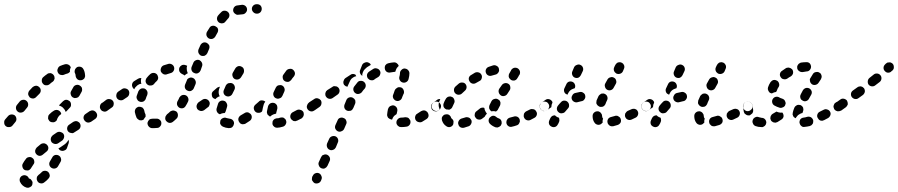

<svg xmlns="http://www.w3.org/2000/svg" viewBox="-22 -583 4275 914"><path d="M103 253Q94 249 85 253Q77 256 73 265Q70 273 73 282Q78 293 86 300Q94 307 104 310Q108 311 112 311Q117 310 121 308Q125 306 128 303Q131 299 132 295Q133 291 133 286Q133 282 130 278Q128 274 125 271Q122 268 117 267Q116 266 115 266Q115 266 115 265Q111 256 103 253ZM153 266Q152 270 154 274Q155 279 158 282Q163 289 173 290Q182 291 189 285Q199 278 208 268Q211 265 213 261Q215 257 215 252Q214 248 213 244Q211 240 208 236Q201 230 192 230Q182 230 176 237Q168 245 161 250Q158 253 155 257Q153 261 153 266ZM132 169Q125 163 116 165Q106 166 101 174Q93 184 87 195Q82 203 85 212Q87 221 95 226Q99 228 104 228Q108 229 113 228Q117 227 120 224Q124 221 126 217Q131 209 137 200Q143 193 141 184Q140 174 132 169ZM223 216Q231 221 240 219Q249 217 254 209Q260 199 266 188Q271 180 268 171Q266 162 257 157Q249 153 240 155Q231 158 227 166Q221 176 216 185Q211 193 213 202Q215 211 223 216ZM203 108Q200 104 196 102Q192 100 188 99Q183 99 179 100Q175 101 171 104Q162 112 153 119Q150 122 148 126Q146 130 145 135Q145 139 146 143Q148 148 151 151Q157 158 166 159Q175 159 182 153Q190 146 199 139Q207 133 208 124Q209 115 203 108ZM285 133Q277 137 268 134Q264 133 261 130Q258 127 256 123Q262 121 267 117L286 104Q293 99 298 92Q302 87 304 82Q305 86 306 90Q306 94 305 98Q301 109 297 121Q294 130 285 133ZM280 54Q274 47 265 45Q256 43 248 48L229 61Q226 64 223 68Q221 71 220 76Q219 80 220 85Q221 89 223 93Q229 100 238 102Q247 104 255 99L274 86Q281 80 283 71Q285 62 280 54ZM358 4Q356 0 352 -2Q348 -5 344 -6Q340 -7 335 -6Q331 -5 327 -3L308 10Q300 15 298 24Q296 33 301 41Q303 44 307 47Q311 49 315 50Q320 51 324 51Q328 50 332 47L351 35Q359 30 361 21Q363 12 358 4ZM48 -34Q40 -39 31 -38Q22 -37 16 -30Q8 -20 3 -15Q-3 -8 -2 1Q-2 11 5 17Q12 23 21 22Q31 22 37 15Q42 9 51 -2Q57 -9 56 -18Q55 -28 48 -34ZM436 -47Q434 -51 430 -53Q427 -56 422 -57Q418 -58 413 -57Q409 -56 405 -54L386 -41Q378 -36 376 -27Q374 -18 380 -10Q382 -6 386 -4Q389 -1 394 0Q398 1 403 0Q407 -1 411 -3L430 -16Q438 -21 440 -30Q442 -39 436 -47ZM213 -7Q210 -11 208 -15Q206 -19 207 -23Q207 -28 208 -32Q210 -36 213 -39Q225 -51 236 -57Q244 -61 253 -59Q262 -56 267 -48Q268 -46 269 -44Q269 -42 269 -40Q269 -39 268 -39Q260 -34 255 -26Q250 -18 248 -10Q246 -8 245 -7Q238 0 229 -1Q219 -1 213 -7ZM104 -103Q97 -109 88 -108Q78 -107 72 -100L59 -84Q53 -77 54 -67Q55 -58 62 -52Q69 -46 78 -47Q88 -48 94 -55L107 -71Q113 -78 112 -88Q111 -97 104 -103ZM285 -106Q289 -108 293 -108Q298 -108 302 -106Q306 -104 310 -101Q316 -95 316 -86Q317 -76 310 -70Q303 -62 295 -54Q294 -53 293 -52Q291 -51 290 -51Q289 -55 287 -59Q282 -66 276 -72Q269 -78 260 -80Q259 -80 259 -80Q260 -82 261 -84Q262 -85 263 -86Q271 -94 278 -101Q281 -104 285 -106ZM498 -90Q496 -94 492 -96Q488 -98 484 -99Q480 -100 475 -99Q471 -98 467 -95L463 -93Q455 -87 454 -78Q452 -69 458 -61Q460 -58 464 -55Q468 -53 472 -52Q476 -51 481 -52Q485 -53 489 -56L493 -59Q501 -64 502 -73Q504 -82 498 -90ZM165 -168Q158 -175 149 -175Q140 -174 133 -168Q126 -160 118 -152Q115 -149 114 -145Q112 -141 112 -136Q112 -132 114 -128Q116 -124 119 -120Q126 -114 136 -114Q145 -115 151 -122Q158 -129 165 -136Q172 -143 172 -152Q172 -162 165 -168ZM325 -119Q329 -117 333 -116Q337 -116 342 -117Q346 -118 350 -120Q353 -123 356 -127Q362 -137 367 -147Q369 -151 369 -156Q369 -160 368 -165Q366 -169 363 -172Q360 -175 356 -177Q348 -181 339 -178Q330 -175 326 -166Q322 -158 317 -150Q312 -142 315 -133Q317 -124 325 -119ZM238 -209Q238 -214 237 -218Q236 -222 233 -226Q230 -230 226 -232Q223 -234 218 -235Q214 -235 209 -234Q205 -233 202 -230Q193 -224 184 -216Q177 -210 177 -201Q176 -192 182 -185Q188 -177 197 -177Q206 -176 214 -182Q221 -189 229 -194Q233 -197 235 -201Q237 -205 238 -209ZM362 -201Q367 -201 371 -203Q375 -205 378 -208Q381 -211 382 -216Q384 -220 383 -224Q382 -242 375 -254Q370 -263 361 -265Q352 -267 344 -263Q340 -260 338 -257Q335 -253 334 -249Q333 -245 333 -240Q334 -236 336 -232Q338 -228 338 -222Q339 -213 346 -206Q353 -200 362 -201ZM304 -275Q296 -279 287 -277Q276 -274 264 -269Q256 -265 253 -256Q249 -248 253 -239Q257 -230 265 -227Q274 -224 282 -227Q291 -231 299 -233Q303 -234 305 -236Q308 -238 311 -241Q310 -248 312 -255Q313 -259 315 -262Q312 -271 304 -275Z M741 18Q747 11 746 2Q746 -3 744 -6Q742 -10 738 -13Q735 -16 731 -17Q726 -19 722 -18Q716 -18 711 -18Q708 -18 705 -18Q700 -18 696 -17Q692 -16 688 -13Q685 -10 683 -6Q681 -2 680 2Q680 12 686 19Q692 26 701 27Q706 27 711 27Q719 27 726 26Q735 26 741 18ZM819 -51Q815 -54 811 -55Q807 -57 803 -57Q798 -57 794 -55Q790 -54 787 -51Q780 -44 773 -39Q770 -36 768 -32Q765 -28 765 -24Q764 -19 765 -15Q766 -11 769 -7Q775 0 784 2Q793 3 801 -3Q810 -10 819 -19Q825 -25 825 -35Q825 -44 819 -51ZM641 -11Q637 -13 634 -16Q630 -19 628 -23Q623 -35 620 -49Q619 -58 624 -66Q630 -73 639 -75Q643 -75 648 -74Q652 -73 656 -71Q659 -68 662 -64Q664 -60 665 -56Q666 -48 669 -42Q671 -39 671 -35Q671 -31 671 -27Q666 -22 663 -16Q662 -15 662 -14Q661 -13 660 -13Q659 -12 658 -12Q654 -10 650 -10Q645 -10 641 -11ZM516 -102Q510 -110 501 -111Q492 -113 484 -108L467 -95Q459 -90 458 -81Q456 -72 462 -64Q467 -56 476 -55Q485 -53 493 -59L510 -71Q518 -76 519 -85Q521 -94 516 -102ZM863 -129Q854 -133 845 -130Q837 -127 832 -119Q828 -109 823 -101Q819 -93 821 -84Q824 -75 832 -70Q840 -66 849 -68Q858 -71 862 -79Q868 -88 873 -99Q877 -107 874 -116Q871 -125 863 -129ZM644 -99Q648 -97 653 -98Q657 -98 661 -100Q665 -102 668 -106Q671 -109 672 -113Q675 -123 679 -131Q682 -140 679 -148Q675 -157 667 -161Q658 -164 649 -161Q641 -157 637 -149Q633 -138 629 -127Q626 -118 631 -110Q635 -101 644 -99ZM590 -153Q585 -160 575 -162Q566 -164 559 -159L541 -147Q533 -141 532 -132Q530 -123 535 -115Q540 -108 549 -106Q559 -104 566 -109L584 -121Q592 -127 593 -136Q595 -145 590 -153ZM896 -212Q892 -214 887 -214Q883 -214 879 -212Q874 -210 871 -207Q868 -204 867 -199L859 -180Q856 -171 859 -163Q863 -154 872 -151Q876 -149 881 -149Q885 -149 889 -151Q893 -153 896 -156Q899 -159 901 -164L909 -183Q912 -192 908 -200Q904 -209 896 -212ZM617 -197 635 -208Q638 -210 642 -211Q646 -212 651 -211Q648 -203 649 -195Q649 -189 651 -184Q646 -184 641 -182Q632 -178 626 -171Q620 -166 617 -158Q615 -160 613 -162Q611 -163 610 -166Q605 -174 607 -183Q609 -192 617 -197ZM679 -181Q686 -175 695 -176Q705 -176 711 -183Q717 -191 724 -197Q727 -200 729 -204Q731 -208 731 -213Q731 -217 729 -221Q728 -226 725 -229Q718 -236 709 -236Q700 -236 693 -230Q684 -222 677 -213Q671 -206 671 -196Q672 -187 679 -181ZM872 -234Q871 -233 869 -233Q862 -229 857 -224Q857 -224 857 -224Q857 -224 856 -224Q852 -228 844 -231Q836 -235 832 -243Q829 -252 832 -261Q836 -269 844 -273Q853 -276 861 -273Q865 -271 869 -270Q866 -262 867 -255Q867 -245 871 -237Q871 -235 872 -234ZM744 -242Q746 -238 749 -235Q752 -232 756 -230Q761 -228 765 -228Q770 -228 774 -230Q782 -233 790 -235Q799 -237 804 -245Q809 -253 807 -262Q805 -271 797 -276Q789 -281 780 -279Q769 -276 757 -272Q748 -268 745 -260Q741 -251 744 -242ZM927 -297Q918 -300 910 -296Q901 -292 898 -283L890 -264Q887 -255 891 -246Q895 -238 904 -235Q908 -233 912 -233Q917 -233 921 -235Q925 -237 928 -240Q931 -244 933 -248L940 -268Q943 -276 939 -285Q935 -293 927 -297ZM962 -379Q953 -383 945 -380Q936 -376 932 -368Q928 -358 923 -348Q920 -339 923 -331Q927 -322 935 -318Q944 -315 953 -318Q961 -322 965 -330Q969 -340 973 -349Q977 -358 974 -367Q970 -375 962 -379ZM1016 -444Q1015 -448 1012 -452Q1009 -455 1005 -457Q997 -462 988 -460Q979 -458 975 -450Q969 -441 963 -431Q959 -423 961 -414Q964 -405 972 -400Q980 -396 989 -398Q998 -401 1003 -409Q1008 -418 1013 -427Q1015 -430 1016 -435Q1017 -439 1016 -444ZM1070 -508Q1071 -517 1065 -524Q1059 -531 1049 -532Q1040 -533 1033 -527Q1028 -522 1023 -517Q1019 -513 1016 -509Q1010 -501 1011 -492Q1012 -483 1019 -477Q1022 -474 1027 -473Q1031 -471 1035 -472Q1040 -472 1044 -474Q1048 -476 1051 -480Q1054 -484 1057 -487Q1059 -490 1062 -493Q1069 -499 1070 -508ZM1154 -540Q1153 -549 1146 -555Q1138 -561 1129 -560Q1117 -559 1107 -557Q1098 -556 1092 -548Q1087 -540 1088 -531Q1090 -522 1098 -517Q1105 -511 1114 -513Q1123 -514 1134 -515Q1143 -516 1149 -524Q1155 -531 1154 -540ZM1224 -541Q1224 -550 1218 -557Q1211 -563 1202 -563H1200Q1191 -563 1184 -557Q1177 -550 1177 -541Q1177 -532 1184 -525Q1191 -518 1200 -518H1202Q1211 -518 1218 -525Q1224 -532 1224 -541Z M1084 22Q1087 19 1089 15Q1091 11 1092 6Q1093 -3 1087 -10Q1081 -17 1071 -18Q1063 -19 1057 -21Q1048 -25 1040 -21Q1031 -18 1027 -9Q1026 -5 1026 -1Q1025 4 1027 8Q1029 12 1032 15Q1035 18 1039 20Q1052 26 1067 27Q1072 27 1076 26Q1080 25 1084 22ZM1338 9Q1343 0 1340 -8Q1339 -13 1336 -16Q1333 -19 1329 -22Q1325 -24 1320 -24Q1316 -24 1312 -23Q1306 -21 1302 -20Q1300 -20 1299 -20Q1298 -20 1298 -20Q1298 -20 1298 -20Q1293 -20 1289 -18Q1285 -17 1282 -14Q1278 -10 1276 -6Q1275 -2 1275 2Q1274 12 1281 18Q1287 25 1297 25Q1297 25 1298 25Q1308 25 1325 20Q1334 17 1338 9ZM1173 -38Q1170 -42 1166 -44Q1163 -47 1158 -48Q1154 -49 1150 -48Q1145 -47 1141 -44Q1132 -38 1124 -34Q1116 -29 1113 -20Q1111 -11 1116 -3Q1118 1 1121 4Q1125 6 1129 8Q1133 9 1138 8Q1142 8 1146 6Q1156 0 1166 -7Q1174 -12 1176 -21Q1178 -30 1173 -38ZM1423 -32Q1425 -37 1424 -41Q1424 -46 1422 -50Q1417 -58 1408 -60Q1399 -63 1391 -59Q1382 -54 1372 -49Q1364 -45 1361 -36Q1358 -27 1362 -19Q1364 -15 1368 -12Q1371 -9 1375 -7Q1380 -6 1384 -6Q1389 -7 1393 -9Q1403 -14 1413 -19Q1417 -21 1419 -25Q1422 -28 1423 -32ZM1249 -54Q1251 -65 1254 -77Q1257 -86 1265 -91Q1273 -95 1282 -93Q1287 -92 1290 -89Q1294 -86 1296 -82Q1298 -78 1298 -74Q1299 -69 1298 -65Q1295 -54 1293 -46Q1293 -45 1293 -44Q1292 -43 1292 -42Q1287 -41 1281 -39Q1273 -36 1266 -30Q1265 -29 1264 -28Q1261 -29 1258 -32Q1255 -34 1252 -37Q1250 -41 1249 -45Q1248 -49 1249 -54ZM1027 -102Q1036 -106 1044 -103Q1049 -102 1052 -99Q1055 -96 1057 -92Q1059 -88 1060 -83Q1060 -79 1059 -75Q1055 -64 1053 -55Q1052 -52 1051 -50Q1050 -48 1048 -45Q1039 -45 1031 -42Q1028 -41 1025 -39Q1016 -42 1012 -49Q1007 -57 1009 -66Q1012 -77 1016 -89Q1019 -98 1027 -102ZM1241 -99Q1234 -105 1225 -105Q1216 -106 1210 -99Q1202 -92 1194 -85Q1187 -79 1186 -70Q1186 -60 1192 -53Q1198 -46 1207 -46Q1216 -45 1224 -51Q1225 -52 1226 -54Q1226 -56 1227 -58Q1229 -70 1233 -84Q1235 -92 1241 -99Q1241 -99 1241 -99ZM1486 -73Q1487 -77 1486 -82Q1485 -86 1482 -90Q1477 -97 1468 -99Q1459 -101 1451 -95L1448 -94Q1441 -88 1439 -79Q1437 -70 1443 -62Q1448 -55 1457 -53Q1466 -51 1474 -57L1477 -59Q1481 -61 1483 -65Q1485 -69 1486 -73ZM976 -86Q977 -91 976 -95Q975 -99 972 -103Q967 -110 957 -112Q948 -113 941 -108Q932 -102 923 -96Q920 -93 917 -89Q915 -85 914 -81Q913 -77 914 -72Q915 -68 917 -64Q920 -61 924 -58Q928 -56 932 -55Q936 -54 941 -55Q945 -56 949 -58Q958 -65 967 -72Q971 -74 973 -78Q975 -82 976 -86ZM986 -135Q986 -139 988 -143Q990 -147 994 -150Q1002 -157 1010 -164Q1013 -167 1017 -168Q1021 -170 1025 -170Q1024 -168 1023 -165Q1020 -157 1019 -149Q1018 -140 1021 -131Q1023 -128 1024 -125Q1021 -124 1017 -122Q1009 -118 1003 -111Q1000 -112 997 -114Q994 -115 991 -118Q988 -122 987 -126Q986 -130 986 -135ZM1292 -115Q1296 -114 1300 -113Q1305 -113 1309 -115Q1313 -116 1317 -119Q1320 -122 1322 -126Q1326 -136 1331 -146Q1335 -154 1332 -163Q1329 -172 1321 -176Q1317 -178 1313 -178Q1308 -178 1304 -177Q1300 -176 1296 -173Q1293 -170 1291 -166Q1286 -155 1281 -145Q1277 -137 1280 -128Q1283 -119 1292 -115ZM1054 -126Q1063 -122 1071 -125Q1080 -128 1084 -136Q1089 -146 1094 -156Q1098 -164 1095 -173Q1092 -182 1084 -186Q1080 -188 1075 -188Q1071 -188 1066 -187Q1062 -186 1059 -183Q1055 -180 1053 -176Q1048 -165 1044 -155Q1040 -147 1043 -138Q1046 -130 1054 -126ZM1332 -198Q1336 -195 1340 -194Q1345 -193 1349 -193Q1354 -194 1357 -196Q1361 -199 1364 -202Q1369 -210 1377 -219Q1383 -227 1382 -236Q1380 -245 1373 -251Q1366 -257 1356 -255Q1347 -254 1341 -247Q1334 -237 1328 -229Q1322 -222 1324 -212Q1325 -203 1332 -198ZM1095 -207Q1103 -203 1112 -205Q1121 -208 1126 -216Q1131 -225 1137 -234Q1141 -242 1139 -252Q1137 -261 1129 -265Q1121 -270 1112 -268Q1103 -265 1098 -257Q1092 -248 1087 -238Q1082 -230 1085 -221Q1087 -212 1095 -207Z M1464 276Q1466 280 1469 283Q1472 287 1476 289Q1484 292 1493 289Q1502 286 1506 277L1508 272Q1512 263 1508 255Q1505 246 1497 242Q1488 238 1479 242Q1471 245 1467 254L1464 259Q1463 263 1463 267Q1462 272 1464 276ZM1508 218Q1512 219 1516 220Q1521 220 1525 218Q1529 216 1532 213Q1535 210 1537 206L1547 184Q1551 176 1548 167Q1544 158 1536 154Q1532 152 1527 152Q1523 152 1519 154Q1514 155 1511 158Q1508 162 1506 166L1496 188Q1492 196 1496 205Q1499 214 1508 218ZM1547 130Q1551 132 1555 132Q1560 132 1564 130Q1568 129 1571 126Q1575 122 1577 118L1586 96Q1590 88 1587 79Q1584 70 1575 66Q1567 63 1558 66Q1549 69 1545 78L1535 100Q1532 109 1535 117Q1538 126 1547 130ZM1586 42Q1595 46 1603 42Q1612 39 1616 31L1626 8Q1628 4 1628 0Q1628 -5 1626 -9Q1625 -13 1622 -16Q1618 -20 1614 -21Q1606 -25 1597 -22Q1588 -19 1585 -10L1575 12Q1571 21 1574 29Q1578 38 1586 42ZM1932 -5Q1932 -10 1929 -13Q1927 -17 1924 -20Q1920 -23 1916 -24Q1911 -25 1907 -25Q1897 -23 1886 -23Q1877 -22 1871 -15Q1865 -9 1865 1Q1865 5 1867 9Q1869 13 1872 16Q1876 19 1880 21Q1884 22 1888 22Q1901 22 1913 20Q1922 19 1928 11Q1933 4 1932 -5ZM2014 -47Q2012 -51 2008 -53Q2005 -56 2000 -57Q1996 -58 1991 -57Q1987 -56 1983 -54Q1974 -48 1966 -43Q1962 -41 1959 -38Q1956 -34 1955 -30Q1953 -26 1954 -21Q1954 -17 1956 -13Q1961 -4 1970 -2Q1979 1 1987 -3Q1997 -9 2008 -16Q2016 -21 2018 -30Q2019 -39 2014 -47ZM1826 -22Q1823 -26 1822 -30Q1820 -34 1821 -39Q1822 -50 1825 -64Q1827 -69 1829 -72Q1832 -76 1836 -78Q1840 -80 1844 -81Q1848 -82 1853 -81Q1862 -78 1867 -70Q1871 -62 1869 -53Q1867 -46 1866 -40Q1860 -36 1854 -31Q1848 -24 1845 -15Q1845 -15 1845 -14Q1844 -14 1843 -14Q1842 -14 1841 -14Q1837 -15 1833 -17Q1829 -19 1826 -22ZM2077 -73Q2078 -78 2077 -82Q2076 -86 2073 -90Q2068 -98 2059 -99Q2050 -101 2042 -95L2040 -94Q2036 -91 2033 -87Q2031 -83 2030 -79Q2030 -75 2031 -70Q2032 -66 2034 -62Q2040 -55 2049 -53Q2058 -52 2066 -57L2068 -59Q2072 -61 2074 -65Q2076 -69 2077 -73ZM1505 -106Q1502 -109 1498 -112Q1494 -114 1490 -115Q1486 -116 1481 -115Q1477 -114 1473 -111L1450 -96Q1447 -93 1444 -89Q1442 -85 1441 -81Q1440 -77 1441 -72Q1442 -68 1444 -64Q1450 -57 1459 -55Q1468 -53 1476 -58L1499 -74Q1507 -80 1508 -89Q1510 -98 1505 -106ZM1669 -106Q1667 -110 1664 -113Q1661 -116 1657 -118Q1649 -122 1640 -119Q1631 -116 1627 -107Q1622 -96 1618 -85Q1615 -76 1618 -68Q1622 -59 1631 -56Q1635 -54 1640 -55Q1644 -55 1648 -56Q1652 -58 1655 -61Q1658 -65 1660 -69Q1664 -79 1668 -88Q1670 -92 1670 -97Q1670 -101 1669 -106ZM1857 -153 1853 -141 1850 -133Q1848 -129 1848 -124Q1848 -120 1850 -116Q1851 -112 1855 -109Q1858 -105 1862 -104Q1871 -100 1879 -104Q1888 -108 1891 -116L1894 -124L1899 -136L1900 -137Q1903 -146 1899 -155Q1896 -163 1887 -167Q1883 -168 1878 -168Q1874 -168 1870 -166Q1866 -164 1863 -161Q1859 -158 1858 -154ZM1591 -163Q1588 -167 1585 -169Q1581 -172 1577 -172Q1572 -173 1568 -173Q1563 -172 1560 -169L1536 -154Q1533 -151 1530 -148Q1528 -144 1527 -140Q1526 -135 1527 -131Q1527 -126 1530 -123Q1535 -115 1544 -113Q1553 -111 1561 -116L1584 -132Q1592 -137 1594 -146Q1596 -155 1591 -163ZM1711 -193Q1704 -199 1694 -198Q1685 -198 1679 -190Q1672 -181 1664 -171Q1659 -164 1660 -155Q1662 -145 1669 -140Q1673 -137 1677 -136Q1682 -135 1686 -136Q1691 -137 1694 -139Q1698 -141 1701 -145Q1707 -154 1714 -161Q1720 -169 1719 -178Q1718 -187 1711 -193ZM1668 -219Q1671 -220 1674 -220Q1672 -223 1671 -226Q1671 -226 1671 -227Q1665 -231 1658 -231Q1651 -231 1645 -226Q1635 -219 1622 -211Q1615 -205 1613 -196Q1611 -187 1616 -179Q1619 -176 1623 -173Q1627 -171 1632 -170Q1632 -171 1633 -173L1643 -195Q1646 -203 1652 -209Q1659 -215 1668 -219ZM1896 -190Q1905 -188 1913 -193Q1921 -198 1923 -207Q1927 -222 1927 -234Q1927 -243 1920 -250Q1914 -256 1905 -257Q1895 -257 1889 -250Q1882 -244 1882 -234Q1882 -227 1879 -217Q1877 -208 1882 -200Q1887 -192 1896 -190ZM1788 -230Q1791 -239 1786 -247Q1781 -255 1772 -257Q1763 -260 1755 -255Q1747 -250 1738 -244Q1736 -243 1735 -242Q1727 -236 1725 -227Q1724 -218 1729 -210Q1732 -207 1736 -204Q1739 -202 1744 -201Q1748 -201 1753 -201Q1757 -202 1761 -205Q1762 -206 1763 -207Q1770 -212 1778 -216Q1786 -221 1788 -230ZM1693 -251 1702 -274Q1706 -282 1715 -285Q1724 -289 1732 -285Q1736 -283 1739 -281Q1742 -278 1743 -274Q1734 -269 1725 -263Q1723 -262 1722 -260Q1715 -255 1710 -248Q1705 -240 1703 -231Q1702 -227 1703 -222Q1695 -226 1692 -235Q1689 -243 1693 -251ZM1819 -241Q1811 -247 1810 -256Q1809 -260 1810 -265Q1810 -269 1813 -273Q1815 -276 1819 -279Q1823 -281 1827 -282Q1839 -285 1852 -286Q1860 -287 1867 -282Q1874 -277 1876 -269Q1874 -268 1873 -266Q1866 -260 1863 -251Q1861 -247 1860 -242Q1859 -242 1858 -241Q1857 -241 1856 -241Q1846 -240 1836 -238Q1827 -236 1819 -241Z M2222 -11Q2220 -15 2217 -18Q2214 -22 2210 -23Q2206 -25 2201 -25Q2197 -26 2193 -24Q2184 -21 2176 -19Q2172 -18 2168 -15Q2164 -12 2162 -8Q2160 -5 2159 0Q2158 4 2160 9Q2162 18 2170 23Q2178 27 2187 25Q2198 22 2209 18Q2217 15 2221 6Q2225 -2 2222 -11ZM2354 21Q2350 23 2346 24Q2341 24 2337 23Q2321 17 2311 7Q2304 0 2304 -9Q2304 -18 2311 -25Q2314 -28 2318 -30Q2322 -32 2326 -32Q2331 -32 2335 -30Q2339 -28 2342 -25Q2345 -22 2351 -20Q2357 -18 2361 -14Q2365 -9 2366 -3Q2366 0 2366 4Q2366 5 2366 6Q2366 7 2365 8Q2364 12 2361 16Q2358 19 2354 21ZM2103 18Q2095 13 2090 6Q2085 -1 2082 -10Q2081 -14 2081 -18Q2081 -23 2083 -27Q2086 -31 2089 -34Q2092 -37 2097 -38Q2101 -39 2105 -39Q2110 -39 2114 -37Q2118 -35 2121 -31Q2124 -28 2125 -24Q2126 -22 2126 -21Q2127 -20 2128 -19Q2131 -17 2134 -13Q2136 -10 2137 -5Q2137 -4 2137 -3Q2136 2 2136 7Q2136 8 2135 10Q2135 11 2134 12Q2129 20 2119 22Q2110 23 2103 18ZM2450 3Q2452 -1 2453 -5Q2453 -10 2452 -14Q2449 -23 2441 -27Q2432 -31 2424 -28Q2414 -25 2405 -23Q2401 -22 2397 -19Q2394 -17 2392 -13Q2389 -9 2389 -5Q2388 0 2389 4Q2391 13 2399 18Q2407 23 2416 20Q2426 18 2437 14Q2441 13 2445 10Q2448 7 2450 3ZM2531 -52Q2529 -56 2526 -59Q2522 -62 2518 -63Q2514 -64 2509 -64Q2505 -64 2501 -62Q2492 -57 2483 -53Q2479 -51 2476 -47Q2473 -44 2472 -40Q2471 -36 2471 -31Q2471 -27 2473 -23Q2477 -14 2486 -11Q2495 -8 2503 -12Q2512 -17 2522 -22Q2530 -26 2533 -35Q2536 -44 2531 -52ZM2256 -14Q2252 -14 2248 -17Q2244 -19 2242 -23Q2236 -30 2238 -39Q2239 -49 2247 -54Q2254 -60 2262 -66Q2265 -69 2270 -70Q2274 -71 2278 -71Q2280 -70 2281 -70Q2283 -70 2284 -69Q2284 -63 2287 -57Q2290 -49 2296 -42Q2295 -41 2295 -41Q2289 -35 2285 -27Q2285 -27 2285 -27Q2279 -22 2273 -18Q2269 -15 2265 -14Q2261 -13 2256 -14ZM2332 -112Q2341 -115 2349 -110Q2353 -108 2356 -105Q2358 -101 2360 -97Q2361 -93 2360 -88Q2360 -84 2358 -80Q2353 -71 2349 -63Q2348 -60 2345 -57Q2342 -54 2339 -52Q2333 -54 2326 -54Q2322 -54 2317 -53Q2310 -58 2307 -66Q2305 -74 2308 -82Q2313 -91 2318 -102Q2323 -110 2332 -112ZM2592 -73Q2593 -77 2592 -82Q2591 -86 2588 -90Q2583 -98 2574 -99Q2565 -101 2557 -95Q2549 -90 2547 -81Q2546 -71 2551 -64Q2554 -60 2557 -58Q2561 -55 2566 -54Q2570 -54 2574 -55Q2579 -56 2582 -58L2583 -59Q2587 -61 2589 -65Q2591 -69 2592 -73ZM2037 -64Q2031 -72 2033 -81Q2035 -90 2042 -95Q2049 -100 2058 -107Q2061 -110 2066 -111Q2070 -112 2074 -111Q2071 -106 2069 -100Q2066 -92 2066 -83Q2066 -74 2070 -65Q2070 -63 2072 -61Q2070 -60 2068 -59Q2060 -53 2051 -55Q2042 -57 2037 -64ZM2090 -91Q2094 -102 2100 -112Q2102 -116 2106 -119Q2109 -122 2114 -123Q2118 -124 2122 -124Q2127 -123 2131 -121Q2139 -116 2141 -107Q2144 -99 2139 -90Q2135 -82 2132 -75Q2130 -70 2127 -67Q2124 -64 2120 -62Q2118 -62 2117 -61Q2115 -61 2113 -61Q2110 -61 2106 -62Q2105 -62 2104 -62Q2103 -62 2103 -62Q2103 -62 2103 -62Q2094 -66 2090 -74Q2087 -83 2090 -91ZM2362 -129Q2369 -124 2378 -126Q2388 -128 2393 -136L2404 -153Q2409 -160 2407 -170Q2406 -179 2398 -184Q2390 -189 2381 -187Q2372 -185 2367 -178L2355 -161Q2350 -153 2352 -144Q2354 -135 2362 -129ZM2145 -139Q2152 -132 2161 -132Q2171 -132 2177 -138Q2184 -145 2191 -151Q2198 -157 2199 -166Q2200 -175 2194 -183Q2188 -190 2179 -190Q2169 -191 2162 -185Q2154 -178 2146 -171Q2139 -164 2139 -155Q2139 -145 2145 -139ZM2213 -196Q2217 -188 2227 -185Q2236 -183 2244 -188Q2252 -192 2260 -197Q2269 -201 2271 -210Q2274 -219 2270 -227Q2265 -236 2257 -238Q2248 -241 2239 -237Q2230 -232 2221 -226Q2213 -222 2210 -213Q2208 -204 2213 -196ZM2450 -226 2451 -227Q2455 -235 2453 -244Q2450 -253 2442 -258Q2434 -262 2425 -260Q2416 -257 2411 -249V-248Q2407 -241 2403 -234Q2400 -230 2400 -225Q2399 -221 2400 -217Q2401 -212 2404 -209Q2407 -205 2410 -203Q2418 -198 2428 -200Q2437 -203 2441 -211Q2446 -218 2449 -225Q2450 -225 2450 -225Q2450 -225 2450 -225ZM2291 -237Q2294 -228 2302 -224Q2310 -220 2319 -223Q2329 -226 2337 -228Q2342 -229 2345 -232Q2349 -235 2351 -239Q2353 -242 2354 -247Q2354 -251 2353 -256Q2351 -265 2343 -269Q2335 -274 2326 -272Q2316 -269 2305 -265Q2296 -262 2292 -254Q2288 -246 2291 -237Z M2604 20Q2612 24 2621 21Q2629 18 2633 10L2637 3Q2637 2 2638 1Q2638 1 2638 0L2639 -2Q2641 -6 2641 -10Q2641 -15 2640 -19Q2639 -20 2639 -21Q2639 -22 2638 -23Q2630 -25 2624 -30Q2622 -32 2620 -34Q2613 -34 2607 -31Q2601 -27 2598 -21L2593 -10Q2589 -1 2592 8Q2595 16 2604 20ZM2933 -16Q2932 -20 2929 -24Q2926 -27 2922 -29Q2918 -32 2914 -32Q2910 -33 2905 -31Q2896 -28 2887 -26Q2878 -24 2873 -17Q2868 -9 2870 0Q2871 5 2873 8Q2876 12 2880 15Q2883 17 2888 18Q2892 18 2897 18Q2907 15 2918 12Q2927 9 2932 1Q2936 -7 2933 -16ZM2809 2Q2799 -11 2799 -30Q2799 -40 2805 -46Q2812 -53 2821 -53Q2825 -54 2829 -52Q2834 -50 2837 -47Q2840 -44 2842 -40Q2844 -36 2844 -32Q2844 -28 2845 -26Q2845 -25 2845 -25Q2846 -23 2847 -21Q2848 -20 2849 -18Q2848 -15 2847 -12Q2846 -6 2847 0Q2846 2 2844 3Q2842 5 2840 7Q2833 12 2824 11Q2814 9 2809 2ZM3014 -53Q3012 -57 3009 -60Q3006 -63 3001 -64Q2997 -66 2993 -65Q2988 -65 2984 -63Q2975 -59 2966 -55Q2962 -53 2959 -49Q2956 -46 2954 -42Q2953 -38 2953 -33Q2953 -29 2955 -25Q2959 -16 2968 -13Q2976 -10 2985 -14Q2994 -18 3004 -23Q3012 -27 3015 -36Q3018 -45 3014 -53ZM2680 -98Q2674 -104 2664 -104Q2655 -104 2649 -97Q2641 -89 2634 -80Q2628 -72 2629 -63Q2630 -54 2638 -48Q2645 -42 2654 -44Q2664 -45 2669 -52Q2675 -60 2681 -66Q2688 -73 2687 -82Q2687 -91 2680 -98ZM3072 -90Q3067 -98 3058 -99Q3049 -101 3041 -95H3040Q3033 -90 3031 -80Q3030 -71 3035 -64Q3040 -56 3050 -54Q3059 -53 3066 -58L3067 -59Q3075 -64 3076 -73Q3078 -82 3072 -90ZM2600 -71 2583 -59Q2575 -53 2566 -55Q2557 -56 2552 -64Q2549 -68 2548 -72Q2547 -76 2548 -81Q2549 -85 2551 -89Q2553 -93 2557 -95L2574 -107Q2582 -113 2591 -111Q2600 -109 2605 -102Q2606 -100 2607 -99Q2608 -97 2608 -96L2607 -92Q2603 -85 2603 -76Q2602 -74 2603 -73Q2602 -72 2601 -72Q2601 -71 2600 -71ZM2818 -88Q2820 -84 2823 -81Q2826 -78 2830 -76Q2834 -74 2839 -74Q2843 -74 2847 -75Q2852 -77 2855 -80Q2858 -83 2860 -87Q2863 -96 2868 -106Q2872 -114 2869 -123Q2866 -132 2857 -136Q2853 -138 2849 -138Q2844 -138 2840 -137Q2836 -135 2833 -132Q2829 -129 2827 -125Q2822 -115 2818 -105Q2817 -101 2817 -97Q2816 -92 2818 -88ZM2764 -127Q2763 -136 2755 -141Q2747 -147 2738 -145Q2726 -143 2715 -140Q2706 -137 2702 -128Q2697 -120 2700 -111Q2703 -102 2712 -98Q2720 -94 2729 -97Q2737 -99 2745 -101Q2755 -102 2760 -110Q2766 -118 2764 -127ZM2665 -163 2674 -182Q2678 -191 2686 -194Q2695 -197 2704 -193Q2712 -189 2715 -180Q2718 -172 2714 -163Q2711 -162 2708 -161Q2699 -158 2693 -153Q2686 -147 2682 -138Q2680 -135 2679 -132Q2678 -133 2677 -133Q2676 -133 2676 -134Q2667 -137 2664 -146Q2661 -155 2665 -163ZM2868 -156Q2877 -151 2886 -154Q2895 -157 2899 -165L2909 -183Q2914 -191 2911 -200Q2909 -209 2901 -213Q2893 -218 2884 -215Q2875 -213 2870 -205L2860 -187Q2855 -179 2858 -170Q2860 -161 2868 -156ZM2713 -214Q2722 -210 2731 -213Q2739 -217 2743 -225L2752 -244Q2756 -252 2753 -261Q2750 -270 2741 -274Q2733 -278 2724 -274Q2715 -271 2711 -263L2703 -244Q2699 -236 2702 -227Q2705 -218 2713 -214ZM2904 -268 2908 -275Q2910 -279 2914 -282Q2917 -285 2921 -286Q2926 -287 2930 -287Q2935 -286 2939 -284Q2946 -280 2949 -272Q2952 -263 2948 -255Q2946 -250 2943 -243Q2939 -235 2930 -232Q2921 -229 2912 -233Q2904 -238 2901 -246Q2898 -255 2902 -263Q2903 -264 2903 -265Q2904 -267 2904 -268Z M3088 20Q3096 24 3105 21Q3113 18 3117 10L3121 3Q3121 2 3122 1Q3122 1 3122 0L3123 -2Q3125 -6 3125 -10Q3125 -15 3124 -19Q3123 -20 3123 -21Q3123 -22 3122 -23Q3114 -25 3108 -30Q3106 -32 3104 -34Q3097 -34 3091 -31Q3085 -27 3082 -21L3077 -10Q3073 -1 3076 8Q3079 16 3088 20ZM3417 -16Q3416 -20 3413 -24Q3410 -27 3406 -29Q3402 -32 3398 -32Q3394 -33 3389 -31Q3380 -28 3371 -26Q3362 -24 3357 -17Q3352 -9 3354 0Q3355 5 3357 8Q3360 12 3364 15Q3367 17 3372 18Q3376 18 3381 18Q3391 15 3402 12Q3411 9 3416 1Q3420 -7 3417 -16ZM3293 2Q3283 -11 3283 -30Q3283 -40 3289 -46Q3296 -53 3305 -53Q3309 -54 3313 -52Q3318 -50 3321 -47Q3324 -44 3326 -40Q3328 -36 3328 -32Q3328 -28 3329 -26Q3329 -25 3329 -25Q3330 -23 3331 -21Q3332 -20 3333 -18Q3332 -15 3331 -12Q3330 -6 3331 0Q3330 2 3328 3Q3326 5 3324 7Q3317 12 3308 11Q3298 9 3293 2ZM3498 -53Q3496 -57 3493 -60Q3490 -63 3485 -64Q3481 -66 3477 -65Q3472 -65 3468 -63Q3459 -59 3450 -55Q3446 -53 3443 -49Q3440 -46 3438 -42Q3437 -38 3437 -33Q3437 -29 3439 -25Q3443 -16 3452 -13Q3460 -10 3469 -14Q3478 -18 3488 -23Q3496 -27 3499 -36Q3502 -45 3498 -53ZM3164 -98Q3158 -104 3148 -104Q3139 -104 3133 -97Q3125 -89 3118 -80Q3112 -72 3113 -63Q3114 -54 3122 -48Q3129 -42 3138 -44Q3148 -45 3153 -52Q3159 -60 3165 -66Q3172 -73 3171 -82Q3171 -91 3164 -98ZM3556 -90Q3551 -98 3542 -99Q3533 -101 3525 -95H3524Q3517 -90 3515 -80Q3514 -71 3519 -64Q3524 -56 3534 -54Q3543 -53 3550 -58L3551 -59Q3559 -64 3560 -73Q3562 -82 3556 -90ZM3084 -71 3067 -59Q3059 -53 3050 -55Q3041 -56 3036 -64Q3033 -68 3032 -72Q3031 -76 3032 -81Q3033 -85 3035 -89Q3037 -93 3041 -95L3058 -107Q3066 -113 3075 -111Q3084 -109 3089 -102Q3090 -100 3091 -99Q3092 -97 3092 -96L3091 -92Q3087 -85 3087 -76Q3086 -74 3087 -73Q3086 -72 3085 -72Q3085 -71 3084 -71ZM3302 -88Q3304 -84 3307 -81Q3310 -78 3314 -76Q3318 -74 3323 -74Q3327 -74 3331 -75Q3336 -77 3339 -80Q3342 -83 3344 -87Q3347 -96 3352 -106Q3356 -114 3353 -123Q3350 -132 3341 -136Q3337 -138 3333 -138Q3328 -138 3324 -137Q3320 -135 3317 -132Q3313 -129 3311 -125Q3306 -115 3302 -105Q3301 -101 3301 -97Q3300 -92 3302 -88ZM3248 -127Q3247 -136 3239 -141Q3231 -147 3222 -145Q3210 -143 3199 -140Q3190 -137 3186 -128Q3181 -120 3184 -111Q3187 -102 3196 -98Q3204 -94 3213 -97Q3221 -99 3229 -101Q3239 -102 3244 -110Q3250 -118 3248 -127ZM3149 -163 3158 -182Q3162 -191 3170 -194Q3179 -197 3188 -193Q3196 -189 3199 -180Q3202 -172 3198 -163Q3195 -162 3192 -161Q3183 -158 3177 -153Q3170 -147 3166 -138Q3164 -135 3163 -132Q3162 -133 3161 -133Q3160 -133 3160 -134Q3151 -137 3148 -146Q3145 -155 3149 -163ZM3352 -156Q3361 -151 3370 -154Q3379 -157 3383 -165L3393 -183Q3398 -191 3395 -200Q3393 -209 3385 -213Q3377 -218 3368 -215Q3359 -213 3354 -205L3344 -187Q3339 -179 3342 -170Q3344 -161 3352 -156ZM3197 -214Q3206 -210 3215 -213Q3223 -217 3227 -225L3236 -244Q3240 -252 3237 -261Q3234 -270 3225 -274Q3217 -278 3208 -274Q3199 -271 3195 -263L3187 -244Q3183 -236 3186 -227Q3189 -218 3197 -214ZM3388 -268 3392 -275Q3394 -279 3398 -282Q3401 -285 3405 -286Q3410 -287 3414 -287Q3419 -286 3423 -284Q3430 -280 3433 -272Q3436 -263 3432 -255Q3430 -250 3427 -243Q3423 -235 3414 -232Q3405 -229 3396 -233Q3388 -238 3385 -246Q3382 -255 3386 -263Q3387 -264 3387 -265Q3388 -267 3388 -268Z M3619 16Q3622 13 3624 9Q3625 5 3626 1Q3626 -9 3619 -16Q3613 -22 3604 -22Q3597 -23 3591 -25Q3582 -29 3574 -25Q3565 -21 3562 -13Q3558 -4 3562 4Q3565 13 3574 17Q3587 22 3603 22Q3607 23 3611 21Q3615 19 3619 16ZM3847 6Q3849 2 3849 -2Q3850 -7 3849 -11Q3846 -20 3838 -25Q3830 -29 3821 -27Q3812 -24 3803 -23Q3794 -22 3788 -15Q3783 -7 3784 2Q3785 6 3787 10Q3789 14 3793 17Q3796 20 3800 21Q3805 22 3809 21Q3820 20 3833 17Q3837 15 3841 13Q3844 10 3847 6ZM3704 -45Q3704 -46 3703 -46Q3703 -47 3702 -48Q3702 -48 3702 -47Q3693 -46 3685 -48Q3679 -50 3673 -52Q3673 -52 3673 -52Q3673 -51 3673 -51Q3664 -46 3656 -41Q3652 -39 3650 -35Q3647 -32 3646 -27Q3645 -23 3645 -19Q3646 -14 3648 -10Q3650 -6 3654 -4Q3657 -1 3662 0Q3666 1 3670 1Q3675 0 3679 -2Q3688 -7 3698 -14Q3706 -19 3708 -28Q3709 -37 3704 -45ZM3929 -52Q3924 -60 3915 -62Q3907 -65 3898 -60Q3889 -55 3880 -51Q3872 -47 3869 -38Q3866 -29 3871 -21Q3873 -17 3876 -14Q3879 -11 3884 -9Q3888 -8 3892 -8Q3897 -9 3901 -11Q3910 -16 3920 -21Q3928 -26 3931 -35Q3934 -44 3929 -52ZM3752 -47Q3754 -57 3759 -69Q3761 -74 3764 -77Q3767 -80 3771 -82Q3775 -84 3779 -84Q3784 -84 3788 -83Q3797 -79 3801 -71Q3804 -62 3801 -54Q3800 -49 3798 -45Q3791 -44 3785 -40Q3776 -36 3771 -28Q3768 -25 3766 -20Q3762 -22 3759 -24Q3756 -26 3754 -30Q3752 -34 3751 -38Q3751 -42 3752 -47ZM3530 -37Q3526 -39 3523 -42Q3521 -46 3519 -50Q3516 -64 3516 -77Q3516 -86 3522 -93Q3529 -99 3538 -100Q3547 -99 3554 -93Q3561 -86 3561 -77Q3561 -70 3563 -62Q3564 -57 3563 -52Q3562 -47 3559 -43Q3554 -40 3550 -36Q3549 -35 3549 -35Q3548 -35 3547 -34Q3543 -33 3538 -34Q3534 -34 3530 -37ZM3992 -71Q3993 -76 3992 -80Q3992 -85 3989 -89Q3985 -97 3976 -99Q3966 -101 3958 -96L3957 -95Q3953 -93 3950 -89Q3948 -86 3947 -82Q3945 -77 3946 -73Q3947 -68 3949 -64Q3954 -56 3963 -54Q3972 -52 3980 -57L3982 -58Q3985 -60 3988 -64Q3991 -67 3992 -71ZM3700 -114Q3693 -116 3688 -119Q3680 -124 3671 -122Q3662 -120 3657 -112Q3652 -105 3654 -95Q3656 -86 3664 -81Q3676 -74 3690 -70Q3695 -69 3699 -70Q3703 -71 3707 -73Q3711 -75 3714 -79Q3716 -82 3717 -87Q3718 -89 3718 -90Q3718 -92 3718 -94Q3718 -95 3717 -96Q3716 -103 3711 -108Q3707 -112 3700 -114ZM3788 -117Q3789 -113 3792 -109Q3795 -106 3799 -104Q3807 -99 3816 -102Q3825 -105 3829 -113Q3834 -122 3839 -131Q3844 -139 3842 -148Q3839 -157 3831 -162Q3823 -166 3814 -164Q3805 -161 3800 -153Q3795 -144 3790 -134Q3788 -130 3787 -126Q3787 -122 3788 -117ZM3636 -150Q3634 -154 3633 -159Q3633 -163 3634 -167Q3638 -180 3646 -192Q3648 -195 3652 -198Q3656 -201 3660 -202Q3664 -203 3669 -202Q3673 -201 3677 -199Q3685 -194 3687 -184Q3689 -175 3684 -168Q3679 -161 3677 -154Q3676 -151 3675 -149Q3674 -147 3672 -145Q3669 -145 3666 -144Q3659 -142 3652 -138Q3651 -138 3651 -139Q3650 -139 3649 -139Q3645 -140 3641 -143Q3638 -146 3636 -150ZM3834 -196Q3835 -192 3837 -188Q3840 -184 3843 -182Q3851 -177 3860 -179Q3869 -181 3874 -188L3886 -206Q3888 -210 3889 -214Q3890 -219 3889 -223Q3888 -227 3886 -231Q3883 -235 3879 -237Q3872 -242 3863 -240Q3853 -239 3848 -231L3837 -213Q3834 -209 3833 -205Q3833 -200 3834 -196ZM3695 -215Q3700 -207 3709 -206Q3718 -204 3726 -209Q3734 -215 3742 -219Q3750 -224 3753 -233Q3755 -242 3751 -250Q3749 -254 3745 -256Q3742 -259 3737 -260Q3733 -262 3729 -261Q3724 -261 3720 -259Q3710 -253 3701 -246Q3693 -241 3691 -232Q3689 -223 3695 -215ZM3777 -275Q3774 -271 3773 -267Q3773 -263 3773 -258Q3775 -249 3783 -244Q3790 -239 3800 -240Q3809 -242 3818 -243Q3827 -243 3833 -250Q3839 -257 3839 -266Q3838 -276 3832 -282Q3825 -288 3815 -287Q3804 -287 3791 -285Q3787 -284 3783 -281Q3779 -279 3777 -275Z M4014 -87Q4014 -91 4013 -96Q4012 -100 4010 -104Q4007 -108 4003 -110Q4000 -112 3995 -113Q3991 -114 3986 -113Q3982 -112 3978 -109L3957 -94Q3953 -91 3951 -88Q3949 -84 3948 -79Q3947 -75 3948 -71Q3949 -66 3952 -63Q3954 -59 3958 -57Q3962 -54 3966 -53Q3971 -53 3975 -54Q3979 -55 3983 -57L4004 -72Q4008 -75 4010 -79Q4013 -83 4014 -87ZM4091 -163Q4088 -166 4084 -169Q4080 -171 4076 -172Q4071 -172 4067 -171Q4063 -170 4059 -167L4038 -152Q4030 -146 4029 -137Q4028 -128 4033 -121Q4036 -117 4040 -115Q4043 -112 4048 -112Q4052 -111 4057 -112Q4061 -113 4065 -116L4086 -131Q4093 -137 4095 -146Q4096 -155 4091 -163ZM4169 -225Q4163 -232 4154 -233Q4144 -234 4137 -228Q4128 -220 4117 -212Q4110 -206 4109 -197Q4108 -187 4113 -180Q4119 -173 4128 -172Q4138 -171 4145 -177Q4156 -185 4166 -193Q4173 -199 4174 -208Q4175 -218 4169 -225ZM4227 -280Q4224 -283 4219 -285Q4215 -287 4211 -286Q4206 -286 4202 -285Q4198 -283 4195 -280Q4193 -278 4191 -276Q4184 -269 4184 -260Q4184 -250 4191 -244Q4197 -237 4206 -237Q4216 -237 4222 -244Q4225 -246 4227 -248Q4234 -255 4233 -264Q4233 -274 4227 -280Z"/></svg>

Font: FRB American Cursive Guidelines Arrows Dashed Extrabold
Style: Bold Italic
Weight: 800
Italic angle: -25°
Version: Version 2.0;Modular Font Editor K font №1